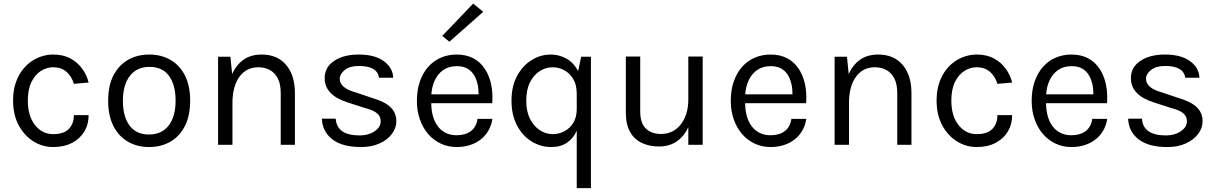

<svg xmlns="http://www.w3.org/2000/svg" viewBox="-20 -786 6607 1042"><path d="M269 12Q210.5 12 161 -19Q111.5 -50 81.2 -106.8Q51 -163.5 51 -240Q51 -295 65.5 -337.2Q80 -379.5 104.8 -410.2Q129.5 -441 162 -460.5Q213.5 -490 269 -490Q324 -490 363.2 -468.2Q402.5 -446.5 427 -412Q451.5 -377.5 461 -338L381 -331Q369 -371.5 340.8 -396.2Q312.5 -421 268 -421Q234 -421 202.5 -401.5Q171 -382 151 -341.8Q131 -301.5 131 -240Q131 -156 170.2 -107Q209.5 -58 268 -58Q326.5 -58 353.8 -86.5Q381 -115 381 -161H461Q461 -111 437.5 -72Q414 -33 370.8 -10.5Q327.5 12 269 12Z M790 12Q725 12 674.8 -16.8Q624.5 -45.5 595.8 -101.5Q567 -157.5 567 -239Q567 -322 596.2 -377.8Q625.5 -433.5 675.8 -461.8Q726 -490 790 -490Q854 -490 904 -461.8Q954 -433.5 983 -377.8Q1012 -322 1012 -239Q1012 -157.5 983.2 -101.5Q954.5 -45.5 904.2 -16.8Q854 12 790 12ZM788 -56Q858 -56 895.5 -105Q933 -154 933 -239Q933 -324.5 897.5 -373.8Q862 -423 792 -423Q722.5 -423 684.8 -374.2Q647 -325.5 647 -239Q647 -153 683.2 -104.5Q719.5 -56 788 -56Z M1580.5 0H1503.5V-281Q1503.5 -329.5 1487.8 -360.2Q1472 -391 1444.5 -406Q1417 -421 1381.5 -421Q1317 -421 1279.2 -369Q1241.5 -317 1241.5 -226V0H1163.5V-478H1230.5L1240 -384Q1262 -434 1301.8 -462Q1341.5 -490 1400.5 -490Q1485.5 -490 1533 -433.5Q1580.5 -377 1580.5 -281Z M1939 12Q1837.5 12 1783.5 -30Q1729.5 -72 1727 -142H1802Q1808 -51 1932 -51Q1979.5 -51 2012.8 -73.5Q2046 -96 2046 -128Q2046 -154.5 2026.2 -171.2Q2006.5 -188 1960 -200L1867 -230Q1742 -269.5 1742 -362Q1742 -421 1793.2 -455.5Q1844.5 -490 1927 -490Q2014.5 -490 2063.2 -454Q2112 -418 2114 -364H2037Q2028 -428 1927 -428Q1879 -428 1851.5 -406.5Q1824 -385 1824 -358Q1824 -308.5 1909 -285L2004 -253Q2067.5 -234.5 2099.2 -204.2Q2131 -174 2131 -128Q2131 -91.5 2107.2 -59.5Q2083.5 -27.5 2040.5 -7.8Q1997.5 12 1939 12Z M2458.5 12Q2412 12 2372.5 -6.5Q2333 -25 2304.2 -58Q2275.5 -91 2259 -137.2Q2242.5 -183.5 2242.5 -238Q2242.5 -297.5 2258.8 -344Q2275 -390.5 2303.8 -423Q2332.5 -455.5 2372.2 -472.8Q2412 -490 2458.5 -490Q2561.5 -490 2613.5 -409Q2652.5 -346.5 2652.5 -256.5Q2652.5 -241.5 2651.5 -226H2320.5Q2320.5 -189.5 2329.2 -157.2Q2338 -125 2355.2 -101.8Q2372.5 -78.5 2398.2 -65.2Q2424 -52 2458.5 -52Q2506 -52 2535.5 -74.5Q2565 -97 2571.5 -141H2652.5Q2647 -105.5 2630.5 -77Q2614 -48.5 2588.5 -28.8Q2563 -9 2530 1.5Q2497 12 2458.5 12ZM2577.5 -274Q2577.5 -336 2553.5 -377Q2524 -427 2459.5 -427Q2415 -427 2385 -405.5Q2355 -384 2339.2 -349.2Q2323.5 -314.5 2321 -274ZM2419 -559.5 2380 -591 2548 -766.5 2602.5 -722Z M3187 235H3110V-76.5Q3092 -36 3057.8 -12Q3023.5 12 2972 12Q2914.5 12 2865.2 -18.2Q2816 -48.5 2786 -105Q2756 -161.5 2756 -240Q2756 -318 2786.2 -374Q2816.5 -430 2865.2 -460Q2914 -490 2969 -490Q3014 -490 3053.2 -468.5Q3092.5 -447 3117.5 -400.5L3134 -478H3187ZM2980 -58Q3012.5 -58 3042.2 -73.2Q3072 -88.5 3091 -118.8Q3110 -149 3110 -195V-278Q3110 -325.5 3091 -357.2Q3072 -389 3042 -405Q3012 -421 2979 -421Q2942.5 -421 2909.8 -400.5Q2877 -380 2856.5 -339.8Q2836 -299.5 2836 -240Q2836 -181 2856.8 -140.5Q2877.5 -100 2910.2 -79Q2943 -58 2980 -58Z M3556.5 9Q3504.5 9 3463.8 -10Q3423 -29 3399.8 -69.5Q3376.5 -110 3376.5 -175V-479H3454.5V-181Q3454.5 -118 3485 -88.5Q3515.5 -59 3567.5 -59Q3634.5 -59 3675 -111.2Q3715.5 -163.5 3715.5 -246V-479H3793.5V0H3715.5V-95.5Q3692.5 -46 3652.5 -18.5Q3612.5 9 3556.5 9Z M4162 12Q4115.5 12 4076 -6.5Q4036.5 -25 4007.8 -58Q3979 -91 3962.5 -137.2Q3946 -183.5 3946 -238Q3946 -297.5 3962.2 -344Q3978.5 -390.5 4007.2 -423Q4036 -455.5 4075.8 -472.8Q4115.5 -490 4162 -490Q4265 -490 4317 -409Q4356 -346.5 4356 -256.5Q4356 -241.5 4355 -226H4024Q4024 -189.5 4032.8 -157.2Q4041.5 -125 4058.8 -101.8Q4076 -78.5 4101.8 -65.2Q4127.5 -52 4162 -52Q4209.5 -52 4239 -74.5Q4268.5 -97 4275 -141H4356Q4350.5 -105.5 4334 -77Q4317.5 -48.5 4292 -28.8Q4266.5 -9 4233.5 1.5Q4200.5 12 4162 12ZM4281 -274Q4281 -336 4257 -377Q4227.5 -427 4163 -427Q4118.5 -427 4088.5 -405.5Q4058.5 -384 4042.8 -349.2Q4027 -314.5 4024.5 -274Z M4926.5 0H4849.5V-281Q4849.5 -329.5 4833.8 -360.2Q4818 -391 4790.5 -406Q4763 -421 4727.5 -421Q4663 -421 4625.2 -369Q4587.5 -317 4587.5 -226V0H4509.5V-478H4576.5L4586 -384Q4608 -434 4647.8 -462Q4687.5 -490 4746.5 -490Q4831.5 -490 4879 -433.5Q4926.5 -377 4926.5 -281Z M5281 12Q5222.5 12 5173 -19Q5123.5 -50 5093.2 -106.8Q5063 -163.5 5063 -240Q5063 -295 5077.5 -337.2Q5092 -379.5 5116.8 -410.2Q5141.5 -441 5174 -460.5Q5225.5 -490 5281 -490Q5336 -490 5375.2 -468.2Q5414.5 -446.5 5439 -412Q5463.5 -377.5 5473 -338L5393 -331Q5381 -371.5 5352.8 -396.2Q5324.5 -421 5280 -421Q5246 -421 5214.5 -401.5Q5183 -382 5163 -341.8Q5143 -301.5 5143 -240Q5143 -156 5182.2 -107Q5221.5 -58 5280 -58Q5338.5 -58 5365.8 -86.5Q5393 -115 5393 -161H5473Q5473 -111 5449.5 -72Q5426 -33 5382.8 -10.5Q5339.5 12 5281 12Z M5795 12Q5748.5 12 5709 -6.5Q5669.5 -25 5640.8 -58Q5612 -91 5595.5 -137.2Q5579 -183.5 5579 -238Q5579 -297.5 5595.2 -344Q5611.5 -390.5 5640.2 -423Q5669 -455.5 5708.8 -472.8Q5748.5 -490 5795 -490Q5898 -490 5950 -409Q5989 -346.5 5989 -256.5Q5989 -241.5 5988 -226H5657Q5657 -189.5 5665.8 -157.2Q5674.5 -125 5691.8 -101.8Q5709 -78.5 5734.8 -65.2Q5760.5 -52 5795 -52Q5842.5 -52 5872 -74.5Q5901.5 -97 5908 -141H5989Q5983.5 -105.5 5967 -77Q5950.5 -48.5 5925 -28.8Q5899.5 -9 5866.5 1.5Q5833.5 12 5795 12ZM5914 -274Q5914 -336 5890 -377Q5860.5 -427 5796 -427Q5751.5 -427 5721.5 -405.5Q5691.5 -384 5675.8 -349.2Q5660 -314.5 5657.5 -274Z M6314.5 12Q6213 12 6159 -30Q6105 -72 6102.5 -142H6177.5Q6183.5 -51 6307.5 -51Q6355 -51 6388.2 -73.5Q6421.5 -96 6421.5 -128Q6421.5 -154.5 6401.8 -171.2Q6382 -188 6335.5 -200L6242.5 -230Q6117.5 -269.5 6117.5 -362Q6117.5 -421 6168.8 -455.5Q6220 -490 6302.5 -490Q6390 -490 6438.8 -454Q6487.5 -418 6489.5 -364H6412.5Q6403.5 -428 6302.5 -428Q6254.5 -428 6227 -406.5Q6199.5 -385 6199.5 -358Q6199.5 -308.5 6284.5 -285L6379.5 -253Q6443 -234.5 6474.8 -204.2Q6506.5 -174 6506.5 -128Q6506.5 -91.5 6482.8 -59.5Q6459 -27.5 6416 -7.8Q6373 12 6314.5 12Z"/></svg>

Font: Betina Sans
Style: Regular
Weight: 400
Designer: Jonathan Pinhorn (font) & Cristiano Sobral (main changes)
Version: Version 2.001;April 28, 2021;FontCreator 13.0.0.2655 32-bit;